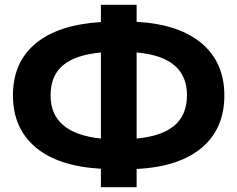

<svg xmlns="http://www.w3.org/2000/svg" viewBox="-20 -750 990 801"><path d="M550 -45V31H401V-46Q223 -56 128.5 -135.5Q34 -215 34 -352Q34 -490 128.5 -568.5Q223 -647 401 -658V-730H550V-659Q727 -649 821.5 -569Q916 -489 916 -352Q916 -213 821.5 -133.5Q727 -54 550 -45ZM760 -353Q760 -513 550 -531V-172Q656 -182 708 -226.5Q760 -271 760 -353ZM401 -172V-531Q294 -521 242.5 -477.5Q191 -434 191 -352Q191 -194 401 -172Z"/></svg>

Font: Montserrat-Bold
Style: Bold
Weight: 700
Version: Version 7.200